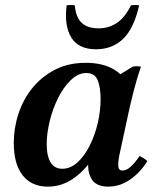

<svg xmlns="http://www.w3.org/2000/svg" viewBox="-20 -716 616 752"><path d="M404 15Q354 15 336.5 -18.5Q319 -52 329 -98L342 -159L386 -254L391 -388L500 -455Q516 -458 532 -455Q518 -415 504.5 -363Q491 -311 482 -268L447 -106Q442 -79 443.5 -63.5Q445 -48 460 -48Q474 -48 490 -61.5Q506 -75 527 -105Q535 -101 542.5 -96.5Q550 -92 557 -85Q530 -41 490 -13Q450 15 404 15ZM167 15Q104 15 69 -29Q34 -73 34 -156Q34 -215 52.5 -271Q71 -327 107 -371.5Q143 -416 195.5 -443Q248 -470 316 -470Q381 -470 424.5 -445Q468 -420 484 -377L412 -325Q412 -265 394 -204.5Q376 -144 342.5 -94.5Q309 -45 264.5 -15Q220 15 167 15ZM224 -55Q256 -55 283.5 -80Q311 -105 331.5 -146Q352 -187 363 -234.5Q374 -282 374 -327Q374 -374 362.5 -402Q351 -430 318 -430Q286 -430 257.5 -402.5Q229 -375 207.5 -332Q186 -289 174.5 -241Q163 -193 163 -152Q163 -104 178.5 -79.5Q194 -55 224 -55ZM493 -695Q509 -698 525 -695Q504 -603 461.5 -563Q419 -523 356 -523Q288 -523 259.5 -568.5Q231 -614 241 -695Q257 -698 273 -695Q277 -648 300 -626.5Q323 -605 366 -605Q406 -605 437.5 -626Q469 -647 493 -695Z"/></svg>

Font: Poltawski Nowy SemiBold
Style: Italic
Weight: 600
Italic angle: -12°
Version: Version 1.001;gftools[0.9.25]